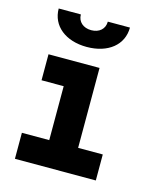

<svg xmlns="http://www.w3.org/2000/svg" viewBox="-116 -874 832 963"><g transform="rotate(15 300.0 -392.5)"><path d="M254 -635C365 -635 439 -695 439 -785H324C324 -747 296 -722 254 -722C213 -722 184 -747 184 -785H69C69 -695 144 -635 254 -635ZM472 0V-135H344V-550H79V-415H194V-135H52V0Z"/></g></svg>

Font: Tekne LDO ExtraBold
Style: Regular
Weight: 800
Monospace: yes
Designer: Alessio Laiso, Mario Rullo, Paolo Rosset
Foundry: Alessio Laiso
Version: Version 1.000;hotconv 1.0.109;makeotfexe 2.5.65596